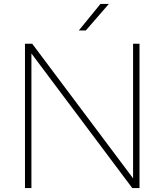

<svg xmlns="http://www.w3.org/2000/svg" viewBox="-20 -964 843 984"><path d="M108 0V-740H145L662 -50V-740H695V0H658L141 -690V0ZM384 -808 495 -944H538L420 -808Z"/></svg>

Font: Encode Sans Expanded Expanded Thin
Style: Regular
Weight: 100
Width: 7
Designer: Multiple Designers
Foundry: Impallari Type
Version: Version 3.000; ttfautohint (v1.8.3) -l 8 -r 50 -G 200 -x 14 